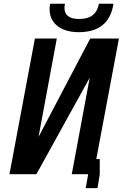

<svg xmlns="http://www.w3.org/2000/svg" viewBox="-20 -931 656 1026"><path d="M245 -881Q245 -895.5 248 -911H327Q324.5 -897.5 324.5 -889Q324.5 -829.5 404 -829.5Q494 -829.5 508.5 -911H586.5Q574 -833 527.2 -796Q480.5 -759 400 -759Q354 -759 319 -773.5Q284 -788 264.5 -815.5Q245 -843 245 -881ZM166.5 -725H283.5L186 -199.5L462 -725H615.5L494.5 -81H513V1L501 74.5H438L451 1V0H363.5L459.5 -516L174.5 0H30.5Z"/></svg>

Font: JuliaMono SemiBold
Style: Italic
Weight: 600
Italic angle: -9°
Monospace: yes
Designer: cormullion
Foundry: corm
Version: Version 0.056; ttfautohint (v1.8.4)